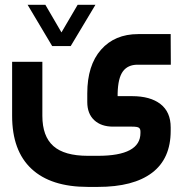

<svg xmlns="http://www.w3.org/2000/svg" viewBox="-20 -542 744 781"><path d="M190.9 -356.9 96.7 -515.1 92.3 -522.5H101.1H161.6H164.6L166 -520L230 -410.2L294.4 -520L295.9 -522.5H298.8H359.4H368.2L363.8 -515.1L269 -356.9L267.6 -354.5H264.6H195.3H192.4ZM335 -162.1Q335 -276.4 390.9 -339.8Q446.8 -403.3 542 -403.3H654.8H674.3V-383.8L674.8 -298.3V-278.8H655.3H539.6Q500 -278.8 480 -251.7Q460 -224.6 458.5 -162.1V-150.9H517.1Q591.3 -150.9 632.8 -118.7Q674.3 -86.4 674.3 -23.9V-9.8Q674.3 103.5 598.4 160.9Q522.5 218.3 378.4 218.3H337.4Q187 218.3 108.2 144.8Q29.3 71.3 29.3 -70.8V-271V-290.5H48.8H132.8H152.3V-271V-70.8Q152.3 12.2 197 52Q241.7 91.8 337.4 91.8H378.4Q551.3 91.8 551.3 -1V-6.8Q551.3 -17.6 545.2 -22.2Q539.1 -26.9 517.1 -26.9H439.9Q391.6 -26.9 363.3 -53.2Q335 -79.6 335 -127Z"/></svg>

Font: Shabnam WOL
Style: Bold-WOL
Weight: 700
Foundry: DejaVu fonts team - Redesigned by Saber Rastikerdar - Based on Vazir font
Version: Version 5.0.0